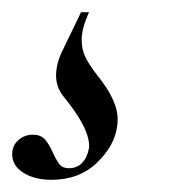

<svg xmlns="http://www.w3.org/2000/svg" viewBox="-82 -20 298 315"><path d="M-62 233Q-62 219 -52 210Q-42 201 -28 201Q-15 201 -8 209Q-1 217 5 231Q11 244 16 250Q21 256 31 256Q44 256 52.5 247.5Q61 239 64 223Q67 193 22 138Q10 123 10 104Q10 83 22 60L51 0H64Q52 27 52 45Q52 61 58 73.5Q64 86 78 104Q111 145 111 175Q111 184 110 188Q106 219 77 247Q48 275 2 275Q-25 275 -43.5 263.5Q-62 252 -62 233Z"/></svg>

Font: Cormorant Infant Medium
Style: Italic
Weight: 500
Italic angle: -10°
Designer: Christian Thalmann (Catharsis Fonts)
Foundry: Catharsis Fonts
Version: Version 4.000